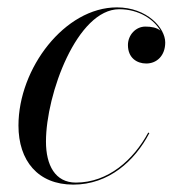

<svg xmlns="http://www.w3.org/2000/svg" viewBox="-20 -490 478 520"><path d="M384.5 -129.5 381.5 -131C341.5 -57 273 4.5 185.5 4.5C129.5 4.5 104.5 -42.5 104.5 -106.5C104.5 -235.5 189 -465 303 -465C357 -465 397 -437 414.5 -407C404.5 -415.5 389.5 -418 373.5 -418C348 -418 326.5 -395.5 326.5 -368C326.5 -333 351 -318 376 -318C405 -318 427.5 -339.5 427.5 -375C427.5 -414 378.5 -470 296.5 -470C155.5 -470 30 -305 30 -150C30 -55 82.5 10 178.5 10C274.5 10 345 -54 384.5 -129.5Z"/></svg>

Font: Bodoni* 48pt
Style: Italic
Weight: 400
Italic angle: -13°
Version: Version 2.3